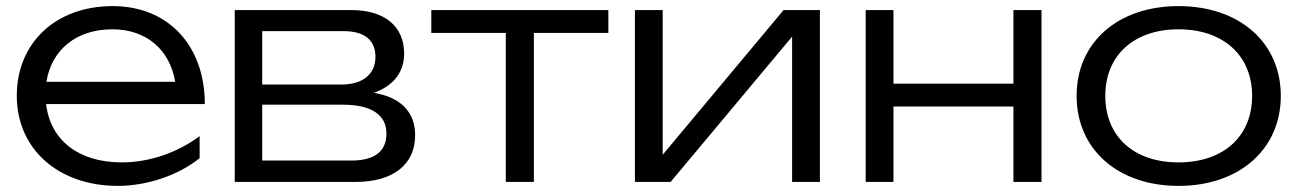

<svg xmlns="http://www.w3.org/2000/svg" viewBox="-20 -596 4256 629"><path d="M366 13C462 13 565 -22 634 -78V-150C563 -97 471 -64 379 -64C238 -64 145 -136 131 -255H651C651 -447 531 -576 349 -576C164 -576 35 -457 35 -282C35 -107 172 13 366 13ZM348 -500C459 -500 536 -434 554 -328H132C149 -433 230 -500 348 -500Z M1145 0C1268 0 1340 -57 1340 -153C1340 -229 1293 -277 1205 -292C1267 -314 1304 -358 1304 -420C1304 -510 1240 -563 1131 -563H749V0ZM839 -253H1104C1200 -253 1246 -217 1246 -159C1246 -101 1209 -70 1130 -70H839ZM839 -494H1106C1177 -494 1210 -462 1210 -410C1210 -355 1171 -319 1098 -319H839Z M1637 0H1729V-488H1973V-563H1393V-488H1637Z M2177 0 2575 -476V0H2666V-563H2547L2151 -89V-563H2060V0Z M2816 0H2907V-247H3300V0H3392V-563H3300V-322H2907V-563H2816Z M3841 13C4040 13 4176 -107 4176 -282C4176 -457 4040 -576 3841 -576C3642 -576 3507 -457 3507 -282C3507 -107 3642 13 3841 13ZM3841 -64C3694 -64 3601 -149 3601 -282C3601 -414 3694 -500 3841 -500C3988 -500 4082 -414 4082 -282C4082 -149 3988 -64 3841 -64Z"/></svg>

Font: Bounded Light
Style: Regular
Weight: 300
Designer: Vlad Churkin
Version: Version 3.0